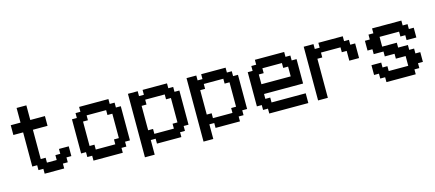

<svg xmlns="http://www.w3.org/2000/svg" viewBox="-64 -1687 5379 2374"><g transform="rotate(-15 2625.0 -500.0)"><path d="M312.5 -125V-187.5H250V-250H187.5V-687.5H62.5V-812.5H187.5V-1000H312.5V-812.5H500V-687.5H312.5V-312.5H375V-250H500V-312.5H562.5V-375H687.5V-250H625V-187.5H562.5V-125Z M1250 -250V-312.5H1312.5V-625H1250V-687.5H1000V-625H937.5V-312.5H1000V-250ZM937.5 -125V-187.5H875V-250H812.5V-687.5H875V-750H937.5V-812.5H1312.5V-750H1375V-687.5H1437.5V-250H1375V-187.5H1312.5V-125Z M2000 -250V-312.5H2062.5V-625H2000V-687.5H1750V-625H1687.5V-312.5H1750V-250ZM1562.5 0V-812.5H1687.5V-750H1750V-812.5H2062.5V-750H2125V-687.5H2187.5V-250H2125V-187.5H2062.5V-125H1750V-187.5H1687.5V0Z M2750 -250V-312.5H2812.5V-625H2750V-687.5H2500V-625H2437.5V-312.5H2500V-250ZM2312.5 0V-812.5H2437.5V-750H2500V-812.5H2812.5V-750H2875V-687.5H2937.5V-250H2875V-187.5H2812.5V-125H2500V-187.5H2437.5V0Z M3562.5 -500V-625H3500V-687.5H3250V-625H3187.5V-500ZM3187.5 -125V-187.5H3125V-250H3062.5V-687.5H3125V-750H3187.5V-812.5H3562.5V-750H3625V-687.5H3687.5V-375H3187.5V-312.5H3250V-250H3687.5V-125Z M3812.5 -125V-812.5H3937.5V-750H4000V-812.5H4312.5V-750H4375V-687.5H4437.5V-500H4312.5V-625H4250V-687.5H4000V-625H3937.5V-125Z M4687.5 -125V-187.5H4625V-250H4562.5V-375H4687.5V-312.5H4750V-250H5000V-375H4875V-437.5H4750V-500H4625V-562.5H4562.5V-687.5H4625V-750H4687.5V-812.5H5062.5V-750H5125V-687.5H5187.5V-562.5H5062.5V-625H5000V-687.5H4750V-562.5H4937.5V-500H5062.5V-437.5H5125V-375H5187.5V-250H5125V-187.5H5062.5V-125Z"/></g></svg>

Font: Better VCR
Style: Regular
Weight: 400
Designer: artdzyk
Foundry: https://fontstruct.com
Version: Version 1.0